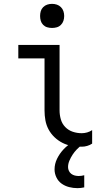

<svg xmlns="http://www.w3.org/2000/svg" viewBox="-20 -753 540 996"><path d="M404 8Q378 8 353 4Q328 0 305 -11.5Q282 -23 263 -41Q244 -59 232 -81.5Q220 -104 215.5 -129Q211 -154 211 -180V-450H75V-520H289V-180Q289 -157 295.5 -134Q302 -111 318.5 -94Q335 -77 357.5 -69.5Q380 -62 404 -62Q418 -62 432 -66Q446 -70 458 -78V-8Q446 0 432 4Q418 8 404 8ZM250 -608Q237 -608 225 -611.5Q213 -615 204 -624Q195 -633 191.5 -645Q188 -657 188 -670Q188 -683 191.5 -695Q195 -707 204 -716Q213 -725 225 -729Q237 -733 250 -733Q263 -733 275 -729Q287 -725 296 -716Q305 -707 309 -695Q313 -683 313 -670Q313 -657 309 -645Q305 -633 296 -624Q287 -615 275 -611.5Q263 -608 250 -608ZM382 223Q360 223 338.5 217.5Q317 212 299.5 199.5Q282 187 272.5 167Q263 147 263 126Q263 97 276 70.5Q289 44 308.5 23Q328 2 352.5 -13.5Q377 -29 404 -40V0Q390 10 378 22.5Q366 35 356.5 49.5Q347 64 340 80.5Q333 97 333 114Q333 124 337.5 133.5Q342 143 350 149Q358 155 368 157.5Q378 160 388 160Q395 160 402.5 159Q410 158 417 156V219Q408 221 399 222Q390 223 382 223Z"/></svg>

Font: Moesevka
Style: Regular
Weight: 400
Monospace: yes
Designer: Belleve Invis
Foundry: Belleve Invis
Version: Version 32.5.0; ttfautohint (v1.8.4)